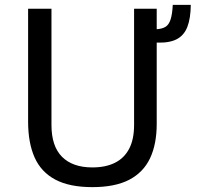

<svg xmlns="http://www.w3.org/2000/svg" viewBox="-20 -759 850 789"><path d="M359.5 10Q265.5 10 207.2 -21Q149 -52 122.2 -112Q95.5 -172 95.5 -259.5V-723H191.5V-245.5Q191.5 -158 235 -114.5Q278.5 -71 359.5 -71Q414 -71 452.2 -90Q490.5 -109 510.8 -147.8Q531 -186.5 531 -245.5V-723H624V-639Q647 -640.5 660.5 -649Q674 -657.5 681 -679Q688 -700.5 690 -739H764Q763.5 -683.5 749.8 -648.2Q736 -613 705.5 -597.5Q675 -582 624 -584V-250Q624 -166.5 596.5 -108.5Q569 -50.5 510.8 -20.2Q452.5 10 359.5 10Z"/></svg>

Font: Public Sans Thin
Style: Regular
Weight: 400
Version: Version 2.001